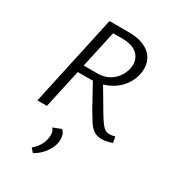

<svg xmlns="http://www.w3.org/2000/svg" viewBox="-224 -782 1090 1206"><g transform="rotate(30 321.0 -178.5)"><path d="M66 0 209 -658H351Q408 -658 449 -642.5Q490 -627 514 -600Q538 -573 545 -536Q552 -499 541 -457Q530 -415 505.5 -382Q481 -349 447 -326.5Q413 -304 372.5 -292.5Q332 -281 289 -281H155L165 -335H307Q350 -335 383.5 -351.5Q417 -368 439.5 -397Q462 -426 471 -462Q485 -524 449 -563.5Q413 -603 335 -603H267L135 0ZM536 9Q502 9 478.5 -6.5Q455 -22 436 -52Q417 -82 393 -123L295 -301L356 -322L461 -144Q482 -109 498 -86Q514 -63 529 -52.5Q544 -42 562 -42Q571 -42 581.5 -43.5Q592 -45 603 -49L611 -6Q587 3 569 6Q551 9 536 9ZM207 301 183 274Q207 254 223.5 228.5Q240 203 245 175Q250 150 246.5 130.5Q243 111 231 101L290 78Q308 93 312.5 116.5Q317 140 312 168Q307 192 292.5 217.5Q278 243 256 264.5Q234 286 207 301Z"/></g></svg>

Font: Ysabeau
Style: Italic
Weight: 400
Italic angle: -12°
Designer: Christian Thalmann (Catharsis Fonts)
Version: Version 2.000;gftools[0.9.27.dev2+g8671c4b]